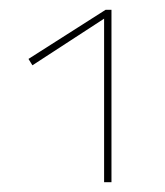

<svg xmlns="http://www.w3.org/2000/svg" viewBox="-20 -777 335 391"><path d="M195 -757H207V-406H192V-739L46 -644L38 -657Z"/></svg>

Font: EauTestSC Thin
Style: Regular
Weight: 250
Designer: Christian Thalmann (Catharsis Fonts)
Version: Version 0.001;PS 000.001;hotconv 1.0.88;makeotf.lib2.5.64775